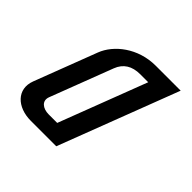

<svg xmlns="http://www.w3.org/2000/svg" viewBox="-165 -836 1006 1006"><g transform="rotate(45 337.5 -333.5)"><path d="M188.5 0H377.3L632.2 -667H447.2C316.2 -667 216.4 -586.5 184.1 -502L51.5 -155C17.6 -66.3 87.2 0 188.5 0ZM301.6 -502C321 -552.7 361.1 -578 421.9 -578H480.7L294.2 -90H231.7C186.5 -90 154 -115.6 169 -155Z"/></g></svg>

Font: Din Kursivschrift
Style: Extended Italic
Weight: 400
Version: Version 1.089